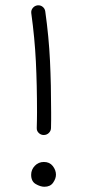

<svg xmlns="http://www.w3.org/2000/svg" viewBox="-20 -712 330 737"><path d="M123.5 -691.4Q134.8 -692.9 143.6 -686Q152.3 -679.2 153.8 -668Q167.5 -570.3 171.9 -478.5Q176.3 -386.7 176.3 -280.8Q176.3 -266.6 176.3 -251.2Q176.3 -235.8 175.8 -220.2Q175.3 -209 167.2 -201.4Q159.2 -193.8 147.9 -193.8Q136.7 -193.8 128.7 -201.7Q120.6 -209.5 121.1 -220.7Q121.6 -236.3 121.8 -251.5Q122.1 -266.6 122.1 -280.8Q122.1 -386.2 117.7 -475.8Q113.3 -565.4 100.1 -661.1Q98.6 -672.4 105.7 -681.2Q112.8 -689.9 123.5 -691.4ZM194.8 -41.5Q194.8 -26.4 183.8 -10.7Q172.9 4.9 150.4 4.9Q135.3 4.9 117.4 -5.4Q99.6 -15.6 99.6 -41Q99.6 -61 113.8 -75.7Q127.9 -90.3 148.4 -90.3Q170.4 -90.3 182.6 -74.7Q194.8 -59.1 194.8 -41.5Z"/></svg>

Font: Mikhak-DS2-FD Light
Style: Regular
Weight: 300
Designer: Amin Abedi
Version: Version 3.2